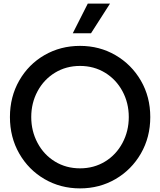

<svg xmlns="http://www.w3.org/2000/svg" viewBox="-20 -1021 887 1063"><path d="M35 -373Q35 -485 86.5 -575Q138 -665 226.5 -716Q315 -767 423 -767Q531 -767 619.5 -715.5Q708 -664 760 -574.5Q812 -485 812 -373Q812 -261 760 -171Q708 -81 619.5 -29.5Q531 22 423 22Q315 22 226.5 -29.5Q138 -81 86.5 -171Q35 -261 35 -373ZM423 -89Q500 -89 561.5 -126.5Q623 -164 658 -229.5Q693 -295 693 -373Q693 -451 658 -516Q623 -581 561.5 -618.5Q500 -656 423 -656Q346 -656 284.5 -618.5Q223 -581 188 -516Q153 -451 153 -373Q153 -295 188 -229.5Q223 -164 284.5 -126.5Q346 -89 423 -89ZM466 -1001H589L484 -837H383Z"/></svg>

Font: BLUETTI 2.0 Medium
Style: Italic
Weight: 500
Designer: Stijn de Vries
Foundry: tokotype
Version: Version 2.005;October 31, 2023;FontCreator 14.0.0.2814 64-bi